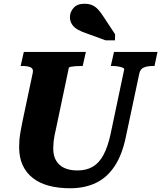

<svg xmlns="http://www.w3.org/2000/svg" viewBox="-20 -987 860 1024"><path d="M282 -316Q275 -287 271 -265Q267 -243 265.5 -226.5Q264 -210 264 -195Q264 -166 272.5 -144.5Q281 -123 297.5 -108Q314 -93 338 -85.5Q362 -78 394 -78Q441 -78 475 -98Q509 -118 532 -161Q555 -204 570 -273L642 -615Q644 -622 634.5 -626Q625 -630 610.5 -632.5Q596 -635 582 -635H571L588 -710H820L804 -635H793Q766 -635 747 -627Q728 -619 723 -595L651 -256Q631 -160 590.5 -99.5Q550 -39 490.5 -11Q431 17 353 17Q291 17 240.5 3.5Q190 -10 154.5 -38Q119 -66 100.5 -107Q82 -148 82 -203Q82 -221 83.5 -240.5Q85 -260 89.5 -284.5Q94 -309 100 -340L155 -600Q159 -621 143 -628Q127 -635 101 -635H90L107 -710H438L421 -635H411Q398 -635 383 -634Q368 -633 358 -631Q348 -629 347 -625ZM543 -772H593L594 -804L532 -898Q518 -920 504 -935.5Q490 -951 472.5 -959Q455 -967 430 -967Q392 -967 372.5 -945Q353 -923 353 -896Q353 -875 363.5 -858Q374 -841 395 -829Q416 -817 447 -807Z"/></svg>

Font: Roboto Serif
Style: Bold Italic
Weight: 700
Italic angle: -10°
Designer: Greg Gazdowicz
Foundry: Commercial Type
Version: Version 1.008